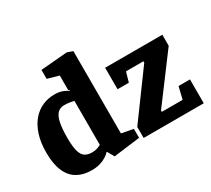

<svg xmlns="http://www.w3.org/2000/svg" viewBox="-136 -939 1313 1192"><g transform="rotate(-30 521.0 -343.0)"><path d="M215 13Q156 13 113 -12Q70 -37 47.5 -89.5Q25 -142 25 -222Q25 -295 42.5 -349Q60 -403 90.5 -439Q121 -475 161.5 -493Q202 -511 248 -511Q282 -511 305.5 -502Q329 -493 343 -482L346 -485L337 -492V-596L256 -619V-683L446 -699L486 -685V-95L570 -79V-15L381 9L354 -39H351Q340 -27 321.5 -15Q303 -3 277 5Q251 13 215 13ZM272 -82Q294 -82 309 -87Q324 -92 337 -99V-414Q322 -418 304.5 -420.5Q287 -423 267 -423Q239 -423 220.5 -405Q202 -387 193 -346Q184 -305 184 -236Q184 -173 194 -139.5Q204 -106 224 -94Q244 -82 272 -82ZM594 0V-79L831 -403V-413H706L686 -343H605V-497H1015V-418L773 -94V-84H922L943 -171H1025V0Z"/></g></svg>

Font: Faustina ExtraBold
Style: Regular
Weight: 800
Designer: Alfonso Garcia
Foundry: http://www.omnibus-type.com
Version: Version 1.200